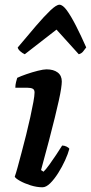

<svg xmlns="http://www.w3.org/2000/svg" viewBox="-20 -794 386 814"><path d="M160 0Q136 0 109.8 -8.2Q83.5 -16.5 64.5 -27.2Q45.5 -38 42.5 -45Q47 -57 54.5 -84.2Q62 -111.5 71.5 -147.5Q81 -183.5 90.8 -222.2Q100.5 -261 108.5 -297.5Q116.5 -334 121.5 -361.5Q126.5 -389 126.5 -402Q126.5 -414 118.5 -418Q110.5 -422 96.5 -422H45Q45 -434 48 -446Q51 -458 53 -464Q67.5 -471 92 -479.5Q116.5 -488 140.5 -494Q164.5 -500 177 -500Q207 -500 224.5 -486.8Q242 -473.5 242 -448.5Q242 -438 239 -417.8Q236 -397.5 229.2 -367Q222.5 -336.5 212.2 -294.5Q202 -252.5 187.5 -197.5Q173 -142.5 154 -73L164.5 -66Q175 -76 189.2 -95.8Q203.5 -115.5 218.5 -138.2Q233.5 -161 243.5 -177Q253 -177 262.2 -172.5Q271.5 -168 274 -163Q268.5 -142 256 -114.5Q243.5 -87 226.8 -60.5Q210 -34 192.8 -17Q175.5 0 160 0ZM85 -564Q75 -568.5 66 -576.5Q57 -584.5 55 -592.5Q97.5 -643.5 132.8 -684.5Q168 -725.5 193.5 -749.8Q219 -774 232 -774Q246 -774 263.5 -750Q281 -726 302 -685Q323 -644 345.5 -593Q340 -586 333.2 -576.8Q326.5 -567.5 314 -564L219.5 -668.5Z"/></svg>

Font: Texturina Medium
Style: Italic
Weight: 500
Italic angle: -11°
Designer: Guillermo Torres Carreño
Foundry: Omnibus-Type
Version: Version 1.002